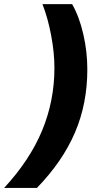

<svg xmlns="http://www.w3.org/2000/svg" viewBox="-85 -754 479 932"><path d="M338.9 -417Q338.9 -250.5 278.8 -110.4Q218.8 29.8 94.2 158.2H-64.9Q60.1 22.9 119.6 -120.8Q179.2 -264.6 179.2 -424.8Q179.2 -498 163.3 -582.3Q147.5 -666.5 121.1 -733.9H265.1Q299.8 -673.3 319.3 -588.4Q338.9 -503.4 338.9 -417ZM205.1 -725.1Z"/></svg>

Font: Open Sans Extrabold
Style: Italic
Weight: 800
Italic angle: -12°
Foundry: Ascender Corporation
Version: Version 1.10